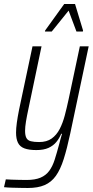

<svg xmlns="http://www.w3.org/2000/svg" viewBox="-53 -741 466 957"><path d="M86 196Q68 196 47 195.5Q26 195 6 194.5Q-14 194 -33 192L-24 153Q-12 154 5.5 154.5Q23 155 42.5 155.5Q62 156 80 156Q122 156 149 144.5Q176 133 192.5 110.5Q209 88 219.5 55Q230 22 241 -19Q244 -32 248.5 -47.5Q253 -63 256 -74H252Q243 -52 228 -33.5Q213 -15 189 -4Q165 7 128 7Q91 7 68.5 -1.5Q46 -10 36.5 -29.5Q27 -49 27 -80Q27 -101 31 -130Q35 -159 42 -194L109 -510H154L89 -200Q81 -163 76.5 -135.5Q72 -108 72 -89Q72 -66 78.5 -53.5Q85 -41 101 -37Q117 -33 142 -33Q180 -33 204.5 -50.5Q229 -68 244.5 -98Q260 -128 270 -166Q280 -204 289 -246L345 -510H389L297 -75Q281 0 264.5 52Q248 104 225.5 135.5Q203 167 169.5 181.5Q136 196 86 196ZM171 -584 172 -589 267 -721H321L361 -589L360 -584H328L289 -688L205 -584Z"/></svg>

Font: Saira Condensed ExtraLight
Style: Italic
Weight: 250
Width: 3
Italic angle: -12°
Designer: Hector Gatti with collaboration of the Omnibus-Type team
Foundry: Omnibus-Type
Version: Version 1.101